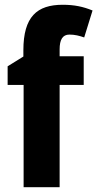

<svg xmlns="http://www.w3.org/2000/svg" viewBox="-20 -836 408 805"><path d="M331 -480V-600H230V-629C230 -669 242 -691 271 -691C294 -691 313 -686 333 -679L368 -792C329 -808 292 -816 243 -816C135 -816 78 -766 78 -625V-599L12 -558V-480H79V-51H230V-480Z"/></svg>

Font: Noto Sans Tamil UI Condensed ExtraBold
Style: Regular
Weight: 800
Width: 3
Designer: Jelle Bosma - Monotype Design Team
Foundry: Monotype Imaging Inc.
Version: Version 2.004